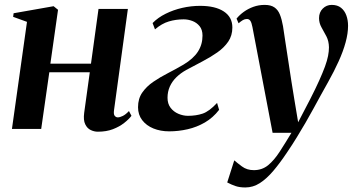

<svg xmlns="http://www.w3.org/2000/svg" viewBox="-20 -540 1481 804"><path d="M457.5 -79Q455 -61 460.5 -54.8Q466 -48.5 473 -48.5Q482 -48.5 494.2 -54.5Q506.5 -60.5 520 -75L530.5 -55Q519 -40 499.5 -24.8Q480 -9.5 452.8 1Q425.5 11.5 389.5 11.5Q374.5 11.5 359.8 4.5Q345 -2.5 336.8 -19.8Q328.5 -37 332.5 -67.5L356 -237.5H186.5L152.5 0H30L93 -448.5L35 -469.5L37 -484.5L204.5 -514L223 -499L191 -273.5H361L392.5 -502.5H515.5Z M688.5 10Q652 10 622.5 -2Q593 -14 575.5 -36.8Q558 -59.5 558 -91Q558 -127 575.8 -152.5Q593.5 -178 622 -197.5Q650.5 -217 683.8 -234Q717 -251 748.5 -269.5Q789.5 -294 808.8 -323.8Q828 -353.5 828 -391Q828 -415.5 815.8 -430.5Q803.5 -445.5 785.5 -452.2Q767.5 -459 749 -459Q716.5 -459 687 -450.2Q657.5 -441.5 629 -417L619 -443.5Q641.5 -466.5 673.8 -482.5Q706 -498.5 743 -507Q780 -515.5 818 -515.5Q881.5 -515.5 917.2 -492Q953 -468.5 953 -425Q953 -391 935.8 -365.8Q918.5 -340.5 890 -320.5Q861.5 -300.5 827.5 -282.8Q793.5 -265 760 -247Q736.5 -234 718.8 -216.8Q701 -199.5 691.2 -177.8Q681.5 -156 681.5 -130.5Q681.5 -105.5 694.2 -88.8Q707 -72 727 -63.5Q747 -55 767 -55Q801 -55 828.5 -64.2Q856 -73.5 889 -109L897.5 -80Q872 -47 838 -27.2Q804 -7.5 765.8 1.2Q727.5 10 688.5 10Z M1037 -427Q1033.5 -445.5 1028.2 -453Q1023 -460.5 1014 -460.5Q1005 -460.5 997 -455.8Q989 -451 979 -442.5L970.5 -462Q983 -477.5 1001 -490.5Q1019 -503.5 1041.2 -511.5Q1063.5 -519.5 1088.5 -519.5Q1114 -519.5 1129 -509.2Q1144 -499 1152 -479.2Q1160 -459.5 1165 -431Q1169.5 -401.5 1175.2 -363.2Q1181 -325 1187.5 -283Q1194 -241 1200.2 -200Q1206.5 -159 1212.5 -124L1228.5 -28L1279 -125Q1301.5 -169 1316.5 -202.5Q1331.5 -236 1340.8 -261.2Q1350 -286.5 1353.8 -306Q1357.5 -325.5 1357.5 -342Q1357 -368 1346.8 -387.8Q1336.5 -407.5 1326.2 -425.5Q1316 -443.5 1316 -464Q1316 -488.5 1331.5 -504Q1347 -519.5 1369 -519.5Q1393 -519.5 1408 -507.5Q1423 -495.5 1430.2 -475.8Q1437.5 -456 1437.5 -432Q1437.5 -400 1427.2 -362.5Q1417 -325 1398.2 -283.5Q1379.5 -242 1354 -196.5Q1338.5 -169 1323.2 -141.2Q1308 -113.5 1292.5 -85Q1277 -56.5 1259.8 -26.8Q1242.5 3 1223.2 34.5Q1204 66 1181.5 99Q1152.5 142.5 1124.5 175.5Q1096.5 208.5 1068 226.8Q1039.5 245 1007.5 245Q983.5 245 966.5 239.2Q949.5 233.5 931.5 224L961 131.5Q972.5 141.5 993.2 157Q1014 172.5 1043 172.5Q1077.5 172.5 1102.8 151.8Q1128 131 1151 95.5Q1174 60 1200.5 16H1121.5Z"/></svg>

Font: Merriweather 144pt SemiBold
Style: Italic
Weight: 600
Italic angle: -7.8°
Version: Version 2.101